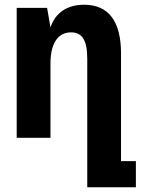

<svg xmlns="http://www.w3.org/2000/svg" viewBox="-20 -580 642 808"><path d="M347.2 208H551.8V98.1H489.3V-355C489.3 -492.2 435.5 -560.1 334 -560.1C261.2 -560.1 212.4 -524.9 192.4 -464.8L178.2 -546.9H50.3V0H192.4V-313C192.4 -395 222.2 -443.8 278.8 -443.8C326.2 -443.8 347.2 -410.2 347.2 -333Z"/></svg>

Font: Hack
Style: Bold
Weight: 700
Monospace: yes
Designer: Christopher Simpkins
Foundry: Christopher Simpkins
Version: Version 2.010